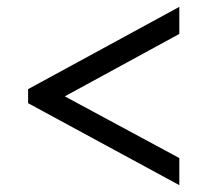

<svg xmlns="http://www.w3.org/2000/svg" viewBox="-20 -638 605 560"><path d="M503 -98 62 -337V-378L503 -618V-539L169 -357L503 -177Z"/></svg>

Font: Noto Serif Ethiopic
Style: Bold
Weight: 700
Designer: Monotype Design Team
Foundry: Monotype Imaging Inc.
Version: Version 2.102; ttfautohint (v1.8.4.7-5d5b)